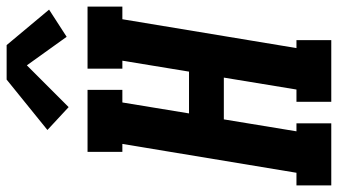

<svg xmlns="http://www.w3.org/2000/svg" viewBox="-255 -779 1019 579"><g transform="rotate(-90 254.5 -489.5)"><path d="M-15 0V-105H23L110 -630H86V-735H273V-630H235L202 -429H328L361 -630H337V-735H524V-630H486L399 -105H423V0H237V-105H274L310 -324H184L148 -105H172V0ZM221 -792 152 -856 304 -979H408L515 -851L433 -798L347 -918Z"/></g></svg>

Font: Iosevka Slab Extrabold
Style: Italic
Weight: 800
Italic angle: -9°
Monospace: yes
Designer: Belleve Invis
Foundry: Belleve Invis
Version: Version 11.1.0; ttfautohint (v1.8.3)